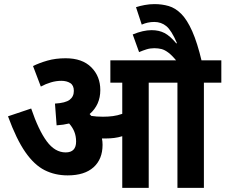

<svg xmlns="http://www.w3.org/2000/svg" viewBox="-20 -916 1099 936"><path d="M480 -210Q480 -140 436 -100.5Q392 -61 310 -61Q248 -61 197.5 -86.5Q147 -112 103.5 -174.5Q60 -237 19 -349L132 -387Q168 -281 208 -227Q248 -173 300 -173Q351 -173 351 -226Q351 -252 342.5 -273.5Q334 -295 317 -314Q289 -307 256 -305L248 -411Q299 -414 319.5 -429.5Q340 -445 340 -473Q340 -500 322.5 -511Q305 -522 279 -522Q254 -522 228.5 -514.5Q203 -507 179 -494L141 -594Q171 -609 211 -620.5Q251 -632 300 -632Q381 -632 425 -588Q469 -544 469 -477Q469 -405 417 -360Q421 -356 425 -351Q438 -349 451.5 -348Q465 -347 482 -347Q508 -347 530.5 -350Q553 -353 576 -361V-513H518V-622H1059V-513H974V0H845V-513H705V0H576V-252Q557 -246 537 -243.5Q517 -241 497 -241Q487 -241 477 -241Q480 -226 480 -210ZM844 -615Q820 -645 801.5 -659Q783 -673 767 -677Q751 -681 732 -681Q712 -681 694.5 -675.5Q677 -670 658 -662L627 -748Q678 -769 719 -769Q755 -769 782 -755Q809 -741 839 -705H843Q816 -768 791 -788.5Q766 -809 732 -809Q700 -809 671 -796L643 -881Q661 -887 685 -891.5Q709 -896 733 -896Q770 -896 802.5 -886.5Q835 -877 863.5 -848.5Q892 -820 917 -764Q942 -708 964 -615Z"/></svg>

Font: Noto Sans SemiCondensed
Style: Bold Italic
Weight: 700
Width: 4
Italic angle: -12°
Designer: Monotype Design Team
Foundry: Monotype Imaging Inc.
Version: Version 2.013; ttfautohint (v1.8.4.7-5d5b)